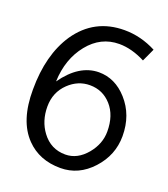

<svg xmlns="http://www.w3.org/2000/svg" viewBox="-127 -748 754 861"><g transform="rotate(20 250.0 -317.0)"><path d="M258.8 -372.1Q202.1 -372.1 158.2 -330.1Q111.3 -285.2 111.3 -216.8Q111.3 -148.4 148.4 -98.6Q190.4 -42 259.8 -42Q317.4 -42 361.3 -94.7Q402.3 -144.5 402.3 -203.1Q402.3 -280.3 361.3 -326.2Q320.3 -372.1 258.8 -372.1ZM259.8 22.5Q159.2 22.5 96.7 -42Q23.4 -117.2 24.4 -266.6Q24.4 -432.6 95.7 -539.1Q176.8 -657.2 320.3 -657.2Q398.4 -657.2 471.7 -619.1L443.4 -557.6Q378.9 -590.8 319.3 -590.8Q231.4 -590.8 172.4 -517.6Q113.3 -444.3 109.4 -335.9Q182.6 -439.5 276.4 -440.4Q354.5 -440.4 412.1 -376Q473.6 -307.6 473.6 -207Q473.6 -116.2 410.2 -46.9Q346.7 22.5 259.8 22.5Z"/></g></svg>

Font: Puritan
Style: Regular
Weight: 400
Version: 2.0a